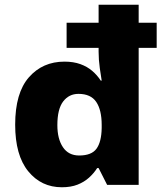

<svg xmlns="http://www.w3.org/2000/svg" viewBox="-20 -780 695 810"><path d="M241 10Q154 10 99 -57.5Q44 -125 44 -254Q44 -388 102 -454Q160 -520 252 -520Q290 -520 319 -509.5Q348 -499 369 -481Q390 -463 405 -440H409Q406 -457 401 -492.5Q396 -528 396 -562V-578H261V-684H396V-760H565V-684H641V-578H565V0H432L396 -71H390Q376 -49 355.5 -30.5Q335 -12 307 -1Q279 10 241 10ZM314 -124Q366 -124 387 -152.5Q408 -181 409 -240V-253Q409 -316 386 -350Q363 -384 311 -384Q271 -384 246.5 -352Q222 -320 222 -252Q222 -194 245.5 -159Q269 -124 314 -124Z"/></svg>

Font: Noto Sans Devanagari ExtraBold
Style: Regular
Weight: 800
Version: Version 2.003